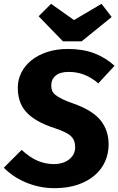

<svg xmlns="http://www.w3.org/2000/svg" viewBox="-32 -967 619 1004"><path d="M536 -212Q536 -164 517.5 -122.5Q499 -81 463 -50Q427 -19 374 -1Q321 17 252 17Q211 17 172 8.5Q133 0 98.5 -15Q64 -30 36 -49.5Q8 -69 -12 -90L81 -183Q125 -143 165.5 -126Q206 -109 250 -109Q298 -109 329.5 -133.5Q361 -158 361 -197Q361 -214 356.5 -228Q352 -242 340 -254Q328 -266 307 -276Q286 -286 254 -297Q201 -314 164.5 -335Q128 -356 105 -381.5Q82 -407 71.5 -438.5Q61 -470 61 -508Q61 -550 79.5 -587Q98 -624 132 -651.5Q166 -679 214.5 -695Q263 -711 323 -711Q401 -711 460.5 -688.5Q520 -666 567 -623L482 -531Q449 -560 410.5 -575.5Q372 -591 327 -591Q282 -591 259 -571.5Q236 -552 236 -520Q236 -505 240.5 -493Q245 -481 258 -470.5Q271 -460 294.5 -448.5Q318 -437 356 -424Q453 -389 494.5 -337Q536 -285 536 -212ZM499 -947 552 -878 395 -751H297L170 -882L235 -947L355 -862Z"/></svg>

Font: Qjlgwqiwhsfqbnnlvksmvfsycuq
Style: Regular
Weight: 700
Italic angle: -8°
Designer: Carrois Corporate & Edenspiekermann
Foundry: Carrois Corporate GbR & Edenspiekermann AG
Version: Version 2.001